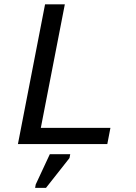

<svg xmlns="http://www.w3.org/2000/svg" viewBox="-20 -679 640 905"><path d="M64.5 0 192.4 -658.7H285.6L172.4 -76.2H500.5L485.8 0ZM145.5 206.5 148.4 190.4 214.8 47.9H311L307.6 65.9L196.8 206.5Z"/></svg>

Font: Liberation Mono
Style: Italic
Weight: 400
Italic angle: -12°
Monospace: yes
Designer: Steve Matteson
Foundry: Ascender Corporation
Version: Version 2.1.5